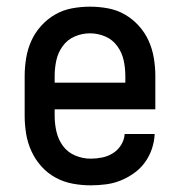

<svg xmlns="http://www.w3.org/2000/svg" viewBox="-20 -548 540 576"><path d="M252 8Q225 8 198 3Q171 -2 147 -15Q123 -28 104.5 -48.5Q86 -69 74.5 -94Q63 -119 58.5 -146Q54 -173 54 -200V-320Q54 -347 58.5 -374Q63 -401 74 -425.5Q85 -450 103.5 -470.5Q122 -491 145.5 -504.5Q169 -518 196 -523Q223 -528 250 -528Q277 -528 304 -523Q331 -518 354.5 -504.5Q378 -491 396.5 -470.5Q415 -450 426 -425.5Q437 -401 441.5 -374Q446 -347 446 -320V-220H144V-200Q144 -176 149.5 -152.5Q155 -129 169 -110Q183 -91 205.5 -81.5Q228 -72 252 -72Q269 -72 286.5 -75.5Q304 -79 319 -88.5Q334 -98 343.5 -113.5Q353 -129 354 -146H444Q443 -123 435.5 -101Q428 -79 414.5 -60.5Q401 -42 382 -28.5Q363 -15 342 -6.5Q321 2 298 5Q275 8 252 8ZM356 -300V-320Q356 -344 351 -367Q346 -390 332 -409.5Q318 -429 296 -438.5Q274 -448 250 -448Q226 -448 204 -438.5Q182 -429 168 -409.5Q154 -390 149 -367Q144 -344 144 -320V-300Z"/></svg>

Font: Iosevka SS04 Medium
Style: Regular
Weight: 500
Monospace: yes
Designer: Belleve Invis
Foundry: Belleve Invis
Version: Version 19.0.0; ttfautohint (v1.8.4)